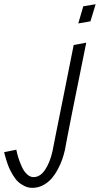

<svg xmlns="http://www.w3.org/2000/svg" viewBox="-117 -717 477 917"><path d="M339.8 -696.8 280.8 -687 256.8 -605 314.9 -615.2ZM-97.2 9.8Q-94.7 19.5 -93.5 24.9Q-92.3 30.3 -85.9 50.5Q-79.6 70.8 -73.5 84.7Q-67.4 98.6 -55.9 118.2Q-44.4 137.7 -31.7 149.9Q-19 162.1 -1 171.1Q17.1 180.2 37.1 180.2Q64 180.2 87.4 168.2Q110.8 156.2 127.4 137.7Q144 119.1 157.7 94.2Q171.4 69.3 179.4 46.4Q187.5 23.4 192.9 0Q206.1 -76.7 294.9 -513.2L234.9 -502Q212.4 -388.7 187.3 -263.2Q162.1 -137.7 148.4 -69.6Q134.8 -1.5 133.8 4.9Q121.6 59.6 98.1 94.2Q74.7 128.9 43 128.9Q26.4 128.9 11.5 114.7Q-3.4 100.6 -13.4 78.1Q-23.4 55.7 -29.5 35.9Q-35.6 16.1 -39.1 -2Z"/></svg>

Font: Comic Neue Angular
Style: Italic
Weight: 400
Italic angle: -12°
Designer: Craig Rozynski
Foundry: Craig Rozynski
Version: Version 2.003